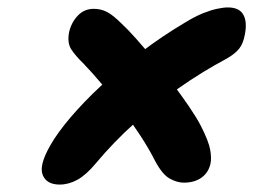

<svg xmlns="http://www.w3.org/2000/svg" viewBox="-20 -576 740 522"><path d="M142.2 -74.2Q106.6 -74.2 96.1 -100.4Q85.6 -126.6 116.8 -180.8Q135.2 -213.6 170.9 -255.8Q206.6 -298 255.8 -343.8Q305 -389.6 363.3 -434Q421.6 -478.4 484.6 -515.6Q510.6 -531.4 531.7 -539.9Q552.8 -548.4 570.2 -552.1Q587.6 -555.8 599.4 -555.8Q630.6 -555.8 641.6 -536Q652.6 -516.2 645.6 -481.6Q641.2 -457.6 630.4 -443.9Q619.6 -430.2 596.6 -416.8Q529.4 -381 466.3 -336.7Q403.2 -292.4 346.2 -241.3Q289.2 -190.2 240.6 -132Q213.8 -100 190.2 -87.1Q166.6 -74.2 142.2 -74.2ZM480 -79.4Q461.2 -79.4 441.2 -90.6Q421.2 -101.8 401.6 -138.6Q385.2 -171.2 361.7 -207.2Q338.2 -243.2 311 -279.3Q283.8 -315.4 256.6 -347.7Q229.4 -380 206 -404.2Q185 -424.4 173.7 -441.9Q162.4 -459.4 167.8 -488.2Q173.8 -514.8 191.4 -533.4Q209 -552 235 -552Q254.4 -552 270.9 -543.5Q287.4 -535 311.4 -511Q326.6 -497 349.2 -471.8Q371.8 -446.6 397.7 -414.6Q423.6 -382.6 448.5 -349.6Q473.4 -316.6 494 -286.3Q514.6 -256 525.8 -234.4Q547.6 -191.6 551.5 -168.7Q555.4 -145.8 552.4 -131.8Q547.2 -107 528 -93.2Q508.8 -79.4 480 -79.4Z"/></svg>

Font: Shantell Sans Light
Style: Italic
Weight: 300
Italic angle: -11°
Designer: Stephen Nixon, Anya Danilova, Shantell Martin
Foundry: Arrow Type
Version: Version 1.008;[ac192a2d6]